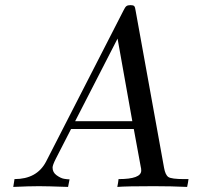

<svg xmlns="http://www.w3.org/2000/svg" viewBox="-20 -736 790 756"><path d="M32.2 0Q33.2 -4.9 34.7 -15.4Q36.1 -25.9 37.1 -30.8Q125 -30.8 161.1 -99.1L466.8 -695.8Q472.7 -708 477.8 -711.9Q482.9 -715.8 493.9 -715.8Q504.9 -715.8 508.5 -711.9Q512.2 -708 514.2 -692.9L626 -75.2Q630.9 -47.4 642.8 -39.1Q654.8 -30.8 706.1 -30.8H722.2Q722.2 -26.9 720 -15.9Q717.8 -4.9 716.8 0Q653.8 -2.9 585.9 -2.9Q477.1 -2.9 441.9 0Q442.9 -4.9 444.8 -15.9Q446.8 -26.9 446.8 -30.8Q535.6 -30.8 536.1 -64Q536.1 -72.8 534.2 -79.1L506.8 -228H259.8Q254.9 -219.2 200.2 -111.8Q187 -85.9 187 -76.2Q187 -57.1 203.1 -45.7Q219.2 -34.2 232.2 -32Q245.1 -29.8 253.9 -29.8L248 0Q164.1 -2.9 133.8 -2.9Q95.2 -2.9 32.2 0ZM275.9 -258.8H501L442.9 -584Z"/></svg>

Font: CMU Serif Extra
Style: RomanSlanted
Weight: 500
Italic angle: -9.46001°
Version: Version 0.7.0